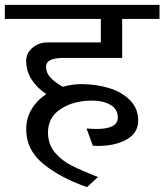

<svg xmlns="http://www.w3.org/2000/svg" viewBox="-42 -658 678 792"><path d="M148 -383Q148 -357 166.5 -337.5Q185 -318 217 -300Q256 -311 294 -311Q355 -311 408.5 -294.5Q462 -278 495 -244Q528 -210 528 -161Q528 -109 480 -82.5Q432 -56 363 -56Q348 -56 341 -57L315 -128Q341 -126 356 -126Q444 -126 444 -173Q444 -208 413.5 -225.5Q383 -243 338 -243Q261 -243 208.5 -208.5Q156 -174 156 -112Q156 -63 184 -29.5Q212 4 253.5 25Q295 46 362 72L317 114Q206 75 136 17.5Q66 -40 66 -125Q66 -170 88 -207Q110 -244 149 -270Q111 -295 88.5 -330Q66 -365 66 -407Q66 -439 92 -461Q118 -483 154 -483H374V-580H-22V-638H616V-580H462V-419H219Q148 -419 148 -383Z"/></svg>

Font: Amiko
Style: Regular
Weight: 400
Designer: Pablo Impallari, Rodrigo Fuenzalida, Andres Torresi
Foundry: Impallari Type
Version: Version 1.001; ttfautohint (v1.3)